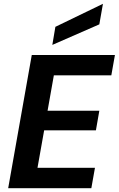

<svg xmlns="http://www.w3.org/2000/svg" viewBox="-20 -989 624 1009"><path d="M23 0 147 -700H584L565 -593H263L230 -407H502L484 -304H212L177 -107H479L460 0ZM255 -753 271 -848 521 -969 502 -861Z"/></svg>

Font: DM Sans 24pt
Style: Bold Italic
Weight: 700
Italic angle: -10°
Designer: Colophon Foundry, Jonny Pinhorn
Foundry: Colophon Foundry
Version: Version 4.004;gftools[0.9.30]